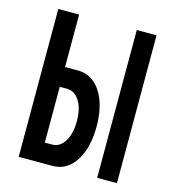

<svg xmlns="http://www.w3.org/2000/svg" viewBox="-104 -782 794 870"><g transform="rotate(15 293.0 -346.5)"><path d="M153.3 0V-92.8H193.4Q230.5 -92.8 252.9 -128.7Q275.4 -164.6 275.4 -223.6Q275.4 -283.2 252.9 -318.8Q230.5 -354.5 193.4 -354.5H143.6V-447.3H221.7Q266.1 -447.3 298.8 -419.4Q331.5 -391.6 349.9 -341.3Q368.2 -291 368.2 -223.6Q368.2 -156.2 349.9 -106Q331.5 -55.7 298.8 -27.8Q266.1 0 221.7 0ZM62.5 0V-693.4H160.2V0ZM430.7 0V-693.4H523.4V0Z"/></g></svg>

Font: Cascadia Code PL
Style: Regular
Weight: 400
Monospace: yes
Designer: Aaron Bell
Foundry: Saja Typeworks
Version: Version 2102.003